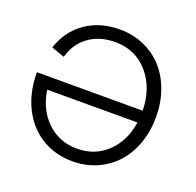

<svg xmlns="http://www.w3.org/2000/svg" viewBox="-126 -841 1003 983"><g transform="rotate(20 376.0 -349.0)"><path d="M366.2 9.8Q271.5 9.8 197.3 -35.9Q123 -81.5 81.5 -165.3Q40 -249 40 -356.9H616.2Q613.8 -481.4 544.2 -560.3Q474.6 -639.2 366.2 -639.2Q281.2 -639.2 222.2 -596.7Q163.1 -554.2 142.1 -478L70.8 -502.9Q101.1 -598.1 179 -653.1Q256.8 -708 366.2 -708Q437 -708 497.6 -681.4Q558.1 -654.8 600.8 -607.9Q643.6 -561 667.7 -494.1Q691.9 -427.2 691.9 -349.1Q691.9 -271 667.7 -204.1Q643.6 -137.2 600.8 -90.3Q558.1 -43.5 497.6 -16.8Q437 9.8 366.2 9.8ZM611.8 -291H120.1Q135.7 -186 202.6 -122.6Q269.5 -59.1 366.2 -59.1Q462.9 -59.1 529.5 -122.6Q596.2 -186 611.8 -291Z"/></g></svg>

Font: LT Superior
Style: Regular
Weight: 400
Designer: Daniel Lyons
Foundry: LyonsType
Version: Version 1.000